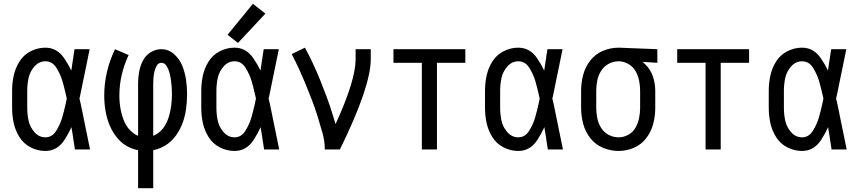

<svg xmlns="http://www.w3.org/2000/svg" viewBox="-20 -790 4540 1015"><path d="M220 8Q179 8 142 -11Q105 -30 83 -65Q61 -100 52.5 -139.5Q44 -179 44 -220V-310Q44 -351 52.5 -390.5Q61 -430 83 -465Q105 -500 142 -519Q179 -538 220 -538Q282 -538 320 -481Q342 -449 357 -417Q360 -437 363 -457L365 -472L367 -482L368 -491Q371 -511 374 -530H454L452 -520L450 -511L446 -491L439 -457L437 -447L436 -442L434 -432L432 -423L430 -413L429 -408L427 -398L425 -389Q415 -337 404 -286L400 -269Q403 -257 406 -244L410 -225L412 -215L417 -191L420 -176Q426 -149 431 -122L433 -112L437 -93L439 -83Q443 -61 448 -39L450 -29L456 0H376Q373 -17 371 -34L369 -44L368 -53L365 -73L362 -92L360 -102L358 -118Q342 -83 320 -49Q282 8 220 8ZM220 -64Q256 -64 277.5 -99Q299 -134 309 -169Q319 -204 327 -240Q330 -254 333 -269L328 -291Q320 -327 310 -361.5Q300 -396 278.5 -431Q257 -466 220 -466Q186 -466 162 -438.5Q138 -411 131 -377.5Q124 -344 124 -310V-220Q124 -186 131 -152.5Q138 -119 162 -91.5Q186 -64 220 -64Z M710 205V4Q690 0 670 -8Q632 -24 604.5 -55.5Q577 -87 561 -124.5Q545 -162 538 -203Q531 -244 531 -285Q531 -410 588 -530L660 -499Q611 -394 611 -285Q611 -249 617.5 -213Q624 -177 639 -143.5Q654 -110 684 -87Q696 -77 710 -72V-350Q710 -380 715.5 -410.5Q721 -441 735 -468.5Q749 -496 775.5 -513Q802 -530 833 -530Q871 -530 900.5 -503.5Q930 -477 944 -441.5Q958 -406 963.5 -368.5Q969 -331 969 -293Q969 -251 963 -209.5Q957 -168 941 -129Q925 -90 897.5 -58Q870 -26 831 -9Q811 0 790 4V205ZM790 -72Q798 -75 806 -80Q833 -96 849 -121.5Q865 -147 873.5 -176Q882 -205 885.5 -234.5Q889 -264 889 -294Q889 -313 887.5 -331.5Q886 -350 883.5 -368Q881 -386 876.5 -404Q872 -422 861.5 -440Q851 -458 833 -458Q817 -458 808.5 -442.5Q800 -427 796.5 -412Q793 -397 791.5 -381.5Q790 -366 790 -350Z M1238 -563 1183 -606 1317 -770 1383 -718ZM1220 8Q1179 8 1142 -11Q1105 -30 1083 -65Q1061 -100 1052.5 -139.5Q1044 -179 1044 -220V-310Q1044 -351 1052.5 -390.5Q1061 -430 1083 -465Q1105 -500 1142 -519Q1179 -538 1220 -538Q1282 -538 1320 -481Q1342 -449 1357 -417Q1360 -437 1363 -457L1365 -472L1367 -482L1368 -491Q1371 -511 1374 -530H1454L1452 -520L1450 -511L1446 -491L1439 -457L1437 -447L1436 -442L1434 -432L1432 -423L1430 -413L1429 -408L1427 -398L1425 -389Q1415 -337 1404 -286L1400 -269Q1403 -257 1406 -244L1410 -225L1412 -215L1417 -191L1420 -176Q1426 -149 1431 -122L1433 -112L1437 -93L1439 -83Q1443 -61 1448 -39L1450 -29L1456 0H1376Q1373 -17 1371 -34L1369 -44L1368 -53L1365 -73L1362 -92L1360 -102L1358 -118Q1342 -83 1320 -49Q1282 8 1220 8ZM1220 -64Q1256 -64 1277.5 -99Q1299 -134 1309 -169Q1319 -204 1327 -240Q1330 -254 1333 -269L1328 -291Q1320 -327 1310 -361.5Q1300 -396 1278.5 -431Q1257 -466 1220 -466Q1186 -466 1162 -438.5Q1138 -411 1131 -377.5Q1124 -344 1124 -310V-220Q1124 -186 1131 -152.5Q1138 -119 1162 -91.5Q1186 -64 1220 -64Z M1697 0Q1697 -45 1684.5 -88.5Q1672 -132 1659 -174.5Q1646 -217 1630 -258.5Q1614 -300 1597 -341.5Q1580 -383 1561.5 -423.5Q1543 -464 1522 -504L1592 -538Q1615 -496 1635 -453Q1655 -410 1673 -365.5Q1691 -321 1707.5 -276.5Q1724 -232 1738 -186Q1746 -160 1754 -134Q1860 -365 1860 -477V-530H1940V-477Q1940 -332 1777 0Z M2060 -458V-530H2440V-458ZM2210 0V-530H2290V0Z M2720 8Q2679 8 2642 -11Q2605 -30 2583 -65Q2561 -100 2552.5 -139.5Q2544 -179 2544 -220V-310Q2544 -351 2552.5 -390.5Q2561 -430 2583 -465Q2605 -500 2642 -519Q2679 -538 2720 -538Q2782 -538 2820 -481Q2842 -449 2857 -417Q2860 -437 2863 -457L2865 -472L2867 -482L2868 -491Q2871 -511 2874 -530H2954L2952 -520L2950 -511L2946 -491L2939 -457L2937 -447L2936 -442L2934 -432L2932 -423L2930 -413L2929 -408L2927 -398L2925 -389Q2915 -337 2904 -286L2900 -269Q2903 -257 2906 -244L2910 -225L2912 -215L2917 -191L2920 -176Q2926 -149 2931 -122L2933 -112L2937 -93L2939 -83Q2943 -61 2948 -39L2950 -29L2956 0H2876Q2873 -17 2871 -34L2869 -44L2868 -53L2865 -73L2862 -92L2860 -102L2858 -118Q2842 -83 2820 -49Q2782 8 2720 8ZM2720 -64Q2756 -64 2777.5 -99Q2799 -134 2809 -169Q2819 -204 2827 -240Q2830 -254 2833 -269L2828 -291Q2820 -327 2810 -361.5Q2800 -396 2778.5 -431Q2757 -466 2720 -466Q2686 -466 2662 -438.5Q2638 -411 2631 -377.5Q2624 -344 2624 -310V-220Q2624 -186 2631 -152.5Q2638 -119 2662 -91.5Q2686 -64 2720 -64Z M3250 8Q3207 8 3167 -9Q3127 -26 3100.5 -60Q3074 -94 3063 -135.5Q3052 -177 3052 -220V-310Q3052 -353 3063 -394.5Q3074 -436 3100.5 -470Q3127 -504 3167 -521Q3207 -538 3250 -538H3251L3455 -530V-458L3377 -463Q3384 -457 3391 -450Q3419 -423 3431.5 -386Q3444 -349 3444 -310V-220Q3444 -178 3433.5 -136.5Q3423 -95 3397 -60.5Q3371 -26 3331.5 -9Q3292 8 3250 8ZM3250 -64Q3277 -64 3301.5 -77.5Q3326 -91 3339.5 -115Q3353 -139 3358.5 -166Q3364 -193 3364 -220V-310Q3364 -337 3358.5 -364Q3353 -391 3339.5 -414.5Q3326 -438 3301.5 -452Q3277 -466 3250 -466Q3222 -466 3197.5 -452.5Q3173 -439 3158 -415.5Q3143 -392 3137.5 -365Q3132 -338 3132 -310V-220Q3132 -193 3137.5 -165.5Q3143 -138 3157.5 -114.5Q3172 -91 3197 -77.5Q3222 -64 3250 -64Z M3560 -458V-530H3940V-458ZM3710 0V-530H3790V0Z M4220 8Q4179 8 4142 -11Q4105 -30 4083 -65Q4061 -100 4052.5 -139.5Q4044 -179 4044 -220V-310Q4044 -351 4052.5 -390.5Q4061 -430 4083 -465Q4105 -500 4142 -519Q4179 -538 4220 -538Q4282 -538 4320 -481Q4342 -449 4357 -417Q4360 -437 4363 -457L4365 -472L4367 -482L4368 -491Q4371 -511 4374 -530H4454L4452 -520L4450 -511L4446 -491L4439 -457L4437 -447L4436 -442L4434 -432L4432 -423L4430 -413L4429 -408L4427 -398L4425 -389Q4415 -337 4404 -286L4400 -269Q4403 -257 4406 -244L4410 -225L4412 -215L4417 -191L4420 -176Q4426 -149 4431 -122L4433 -112L4437 -93L4439 -83Q4443 -61 4448 -39L4450 -29L4456 0H4376Q4373 -17 4371 -34L4369 -44L4368 -53L4365 -73L4362 -92L4360 -102L4358 -118Q4342 -83 4320 -49Q4282 8 4220 8ZM4220 -64Q4256 -64 4277.5 -99Q4299 -134 4309 -169Q4319 -204 4327 -240Q4330 -254 4333 -269L4328 -291Q4320 -327 4310 -361.5Q4300 -396 4278.5 -431Q4257 -466 4220 -466Q4186 -466 4162 -438.5Q4138 -411 4131 -377.5Q4124 -344 4124 -310V-220Q4124 -186 4131 -152.5Q4138 -119 4162 -91.5Q4186 -64 4220 -64Z"/></svg>

Font: Iosevka SS01
Style: Regular
Weight: 400
Monospace: yes
Designer: Belleve Invis
Foundry: Belleve Invis
Version: 2.3.3; ttfautohint (v1.8.3)